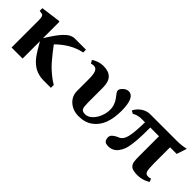

<svg xmlns="http://www.w3.org/2000/svg" viewBox="83 -1173 1854 1854"><g transform="rotate(45 1010.5 -245.5)"><path d="M102.1 0V-375Q102.1 -432.6 78.1 -437L43.9 -442.9V-479L246.1 -505.9L252.9 -500V-277.8Q267.1 -300.3 273.4 -310.5Q279.8 -320.8 294.2 -342.5Q308.6 -364.3 317.1 -375.7Q325.7 -387.2 340.1 -406Q354.5 -424.8 365 -434.8Q375.5 -444.8 389.6 -457.8Q403.8 -470.7 415.8 -477.3Q427.7 -483.9 441.9 -488.5Q456.1 -493.2 469.2 -493.2H625V-455.1Q489.3 -428.7 369.1 -310.1Q398.4 -271.5 413.6 -251.7Q428.7 -231.9 460 -194.6Q491.2 -157.2 515.9 -133.3Q540.5 -109.4 575.7 -81.1Q610.8 -52.7 646 -32.2V6.8H545.9Q513.7 6.8 484.6 -0.2Q455.6 -7.3 433.6 -18.1Q411.6 -28.8 390.4 -46.4Q369.1 -64 354.7 -80.1Q340.3 -96.2 324 -119.6Q307.6 -143.1 298.1 -159.7Q288.6 -176.3 274.7 -200.4Q260.7 -224.6 252.9 -236.8V0Z M1000 -348.1V-144Q1000.5 -137.2 1001 -124.8Q1001.5 -112.3 1002 -106.9Q1002.4 -101.6 1003.4 -91.8Q1004.4 -82 1006.1 -77.9Q1007.8 -73.7 1010.7 -67.1Q1013.7 -60.5 1017.8 -57.6Q1022 -54.7 1027.8 -51.5Q1033.7 -48.3 1041.7 -47.1Q1049.8 -45.9 1060.1 -45.9Q1097.7 -45.9 1130.6 -77.4Q1163.6 -108.9 1182.1 -155.8Q1200.7 -202.6 1200.7 -249Q1200.7 -284.2 1188 -315.9Q1175.3 -347.7 1160.4 -366Q1145.5 -384.3 1132.8 -402.6Q1120.1 -420.9 1120.1 -432.1Q1120.1 -454.6 1147 -478.3Q1173.8 -502 1200.7 -502Q1286.1 -502 1286.1 -316.9Q1286.1 -219.2 1259 -146.5Q1231.9 -73.7 1173.3 -30.8Q1114.7 12.2 1029.8 12.2Q950.2 12.2 897.9 -34.2Q845.7 -80.6 845.7 -151.9V-313Q845.7 -378.4 832.5 -408.2Q819.3 -438 789.1 -438Q767.1 -438 754.9 -431.2L735.8 -462.9Q746.6 -474.6 782.7 -488.3Q818.8 -502 857.9 -502Q928.7 -502 964.4 -465.3Q1000 -428.7 1000 -348.1Z M1502.9 -491.2H1869.6Q1931.2 -491.2 1990.7 -504.9L1956.1 -400.9H1865.7V-185.1Q1865.7 -104.5 1874.8 -77.6Q1883.8 -50.8 1915 -50.8Q1935.5 -50.8 1948.7 -58.1L1962.9 -26.9Q1951.7 -14.6 1912.8 -0.7Q1874 13.2 1828.6 13.2Q1806.2 13.2 1788.8 10Q1771.5 6.8 1759.3 1.7Q1747.1 -3.4 1738.8 -12.9Q1730.5 -22.5 1725.8 -32.2Q1721.2 -42 1718.8 -57.9Q1716.3 -73.7 1715.6 -87.6Q1714.8 -101.6 1714.8 -123V-400.9H1595.7Q1595.7 -294.4 1591.6 -234.4Q1587.4 -174.3 1576.7 -122.1Q1571.3 -99.1 1561.5 -77.4Q1551.8 -55.7 1535.6 -33.7Q1519.5 -11.7 1494.1 1.7Q1468.8 15.1 1438 15.1Q1428.7 15.1 1422.4 14.6Q1416 14.2 1405.8 11Q1395.5 7.8 1389.2 1.7Q1382.8 -4.4 1377.9 -16.6Q1373 -28.8 1373 -45.9Q1373 -70.3 1396.7 -89.1Q1420.4 -107.9 1447.8 -118.2Q1491.7 -134.3 1507.1 -200.4Q1522.5 -266.6 1523.9 -400.9Q1482.9 -400.9 1464.4 -399.9Q1445.8 -398.9 1423.3 -393.1Q1400.9 -387.2 1383.8 -375L1353 -391.1Q1374.5 -436 1416.5 -463.6Q1458.5 -491.2 1502.9 -491.2Z"/></g></svg>

Font: Linguistics Pro
Style: Bold
Weight: 700
Designer: Stefan Peev, Context Ltd
Foundry: Stefan Peev, Context Ltd
Version: Version 001.000